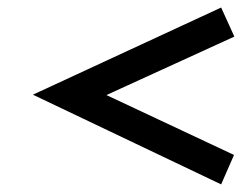

<svg xmlns="http://www.w3.org/2000/svg" viewBox="-20 -563 643 510"><path d="M567.4 -543 602.5 -465.8 262.7 -310.5 601.6 -151.4 567.4 -73.2 67.4 -311.5Z"/></svg>

Font: Thabit-Bold-Oblique
Style: Bold Oblique
Weight: 700
Designer: Regenerated by Nadim Shaikli
Foundry: MAK Alagha
Version: 0.01